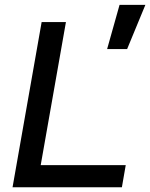

<svg xmlns="http://www.w3.org/2000/svg" viewBox="-20 -786 630 806"><path d="M32.7 0 154.8 -693.4H256.8L150.9 -92.8H507.8L491.7 0ZM429.7 -580.1 481.9 -765.6H590.3L513.7 -580.1Z"/></svg>

Font: Cascadia Code NF
Style: Italic
Weight: 400
Italic angle: -10°
Monospace: yes
Designer: Aaron Bell
Foundry: Saja Typeworks
Version: Version 2404.023; ttfautohint (v1.8.4)